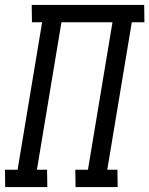

<svg xmlns="http://www.w3.org/2000/svg" viewBox="-47 -755 603 775"><path d="M-26 0 -27 -70H24L123 -665H82L81 -735H535L536 -665H485L386 -70H427L428 0H258L257 -70H308L407 -665H201L102 -70H143L144 0Z"/></svg>

Font: Iosevka Curly Slab
Style: Italic
Weight: 400
Italic angle: -9°
Monospace: yes
Designer: Belleve Invis
Foundry: Belleve Invis
Version: Version 22.1.2; ttfautohint (v1.8.4)